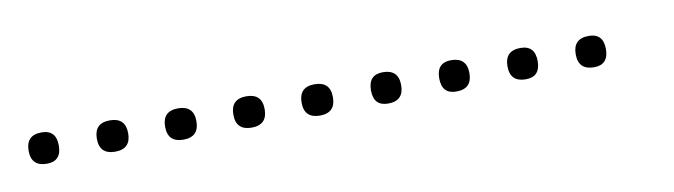

<svg xmlns="http://www.w3.org/2000/svg" viewBox="-21 -349 593 169"><g transform="rotate(-10 275.0 -264.0)"><path d="M14 -250Q0 -250 0 -264Q0 -278 14 -278Q27 -278 27 -264Q27 -250 14 -250ZM75 -250Q61 -250 61 -264Q61 -278 75 -278Q89 -278 89 -264Q89 -250 75 -250ZM136 -250Q122 -250 122 -264Q122 -278 136 -278Q150 -278 150 -264Q150 -250 136 -250ZM197 -250Q183 -250 183 -264Q183 -278 197 -278Q211 -278 211 -264Q211 -250 197 -250ZM258 -250Q244 -250 244 -264Q244 -278 258 -278Q272 -278 272 -264Q272 -250 258 -250ZM319 -250Q306 -250 306 -264Q306 -278 319 -278Q333 -278 333 -264Q333 -250 319 -250ZM380 -250Q367 -250 367 -264Q367 -278 380 -278Q394 -278 394 -264Q394 -250 380 -250ZM442 -250Q428 -250 428 -264Q428 -278 442 -278Q455 -278 455 -264Q455 -250 442 -250ZM503 -250Q489 -250 489 -264Q489 -278 503 -278Q516 -278 516 -264Q516 -250 503 -250Z"/></g></svg>

Font: FRB American Cursive Just Xheight
Style: Italic
Weight: 400
Italic angle: -25°
Version: Version 2.0;Modular Font Editor K font №1